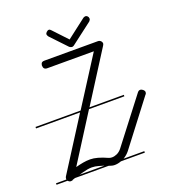

<svg xmlns="http://www.w3.org/2000/svg" viewBox="-124 -766 760 852"><g transform="rotate(-20 256.0 -340.0)"><path d="M417 -14H304Q288 -8 273 -8Q261 -8 246 -14H87L75 -10L73 -8Q67 -7 65 -7Q59 -7 54 -12L52 -14H0V-21H49Q49 -23 49 -26Q49 -30 52 -35L208 -280H0V-287H213L358 -514H138Q120 -514 120 -533V-535L122 -542Q125 -550 138 -550H390Q399 -550 404 -544Q405 -543 406 -542L409 -535V-534Q409 -529 405 -523L255 -287H417V-280H250L109 -58Q128 -63 144.5 -66Q161 -69 178 -69Q210 -69 258 -47Q265 -44 273 -44Q285 -44 297 -49.5Q309 -55 319 -67L479 -275Q485 -283 492 -283Q499 -283 505.5 -277.5Q512 -272 512 -266Q512 -258 507 -254L348 -46Q336 -31 319 -21H417ZM366 -670Q372 -673 376 -673Q381 -673 385.5 -668.5Q390 -664 390 -657Q390 -651 384 -645L283 -568Q278 -565 274 -565Q269 -565 262 -570L191 -645Q186 -652 186 -657Q186 -661 191.5 -666.5Q197 -672 203 -672Q208 -672 213 -666L275 -600ZM205 -28Q188 -33 173 -33Q155 -33 130 -26Q121 -24 111 -21H229Q217 -25 205 -28Z"/></g></svg>

Font: Gruenewald VA 3. Klasse
Style: Regular
Weight: 400
Designer: Peter Wiegel
Foundry: Peter Wiegel, nach dem Schriftentwurf von Dr. H. Gr¸newald
Version: Version 0.007